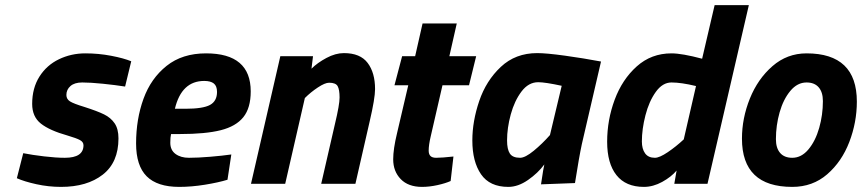

<svg xmlns="http://www.w3.org/2000/svg" viewBox="-20 -720 3376 752"><path d="M46 -22 71 -120Q106 -113 153 -107.5Q200 -102 234 -102Q307 -102 307 -151Q307 -164 293 -171.5Q279 -179 245 -189Q174 -209 140 -236Q106 -263 106 -313Q106 -375 134.5 -420Q163 -465 211 -488Q259 -511 314 -511Q366 -511 415.5 -501.5Q465 -492 494 -480L470 -381Q432 -387 383 -392Q334 -397 302 -397Q272 -397 256 -383Q240 -369 240 -348Q240 -332 254 -323Q268 -314 311 -301Q361 -285 387.5 -272Q414 -259 429 -237Q444 -215 444 -178Q444 -84 382.5 -36Q321 12 219 12Q170 12 122.5 1.5Q75 -9 46 -22Z M513 -158Q513 -253 542 -333Q571 -413 632.5 -462Q694 -511 787 -511Q962 -511 962 -362Q962 -297 933 -261Q904 -225 844.5 -210Q785 -195 685 -195H650Q647 -183 647 -161Q647 -132 667.5 -117Q688 -102 720 -102Q755 -102 803 -106Q851 -110 886 -115L871 -16Q835 -5 782.5 3.5Q730 12 682 12Q596 12 554.5 -29.5Q513 -71 513 -158ZM706 -294Q775 -294 802.5 -309Q830 -324 830 -360Q830 -383 817.5 -393Q805 -403 780 -403Q691 -403 665 -294Z M1078 -500H1206L1200 -451Q1223 -474 1258.5 -493Q1294 -512 1327 -512Q1391 -512 1420 -473.5Q1449 -435 1449 -371Q1449 -335 1428 -245L1372 0H1238L1292 -235Q1310 -310 1310 -338Q1310 -369 1302.5 -382.5Q1295 -396 1269 -396Q1253 -396 1225 -377.5Q1197 -359 1174 -336L1097 0H963Z M1520 -96Q1520 -136 1535 -198L1579 -386H1525L1555 -500H1606L1635 -628H1769L1740 -500H1845L1817 -386H1713L1667 -186Q1659 -152 1659 -130Q1659 -116 1666 -109Q1673 -102 1688 -102Q1711 -102 1756 -107L1745 -11Q1725 -2 1693.5 5Q1662 12 1633 12Q1579 12 1549.5 -18.5Q1520 -49 1520 -96Z M1830 -170Q1830 -245 1857 -324.5Q1884 -404 1941.5 -458Q1999 -512 2084 -512Q2120 -512 2192.5 -502Q2265 -492 2334 -479L2259 -156Q2248 -105 2232 -3L2099 2Q2109 -66 2112 -76Q2087 -42 2048 -15Q2009 12 1971 12Q1898 12 1864 -37.5Q1830 -87 1830 -170ZM2134 -191 2180 -384Q2115 -398 2088 -398Q2050 -398 2022.5 -361.5Q1995 -325 1980.5 -272Q1966 -219 1966 -170Q1966 -135 1977 -118.5Q1988 -102 2017 -102Q2037 -102 2070.5 -129.5Q2104 -157 2134 -191Z M2358 -165Q2358 -250 2387.5 -329.5Q2417 -409 2474 -460Q2531 -511 2610 -511Q2651 -511 2730 -490L2779 -700H2913L2751 0H2621L2630 -52Q2609 -27 2573.5 -7.5Q2538 12 2502 12Q2431 12 2394.5 -34Q2358 -80 2358 -165ZM2658 -174 2706 -383Q2648 -397 2610 -397Q2575 -397 2548.5 -360Q2522 -323 2508 -268.5Q2494 -214 2494 -166Q2494 -137 2506.5 -119.5Q2519 -102 2545 -102Q2563 -102 2595.5 -124Q2628 -146 2658 -174Z M2886 -177Q2886 -257 2917 -334Q2948 -411 3005.5 -461Q3063 -511 3139 -511Q3336 -511 3336 -322Q3336 -241 3306.5 -164Q3277 -87 3220 -37.5Q3163 12 3083 12Q2886 12 2886 -177ZM3203 -324Q3203 -359 3186.5 -378Q3170 -397 3139 -397Q3103 -397 3075.5 -364Q3048 -331 3033.5 -280Q3019 -229 3019 -175Q3019 -140 3035.5 -121Q3052 -102 3083 -102Q3119 -102 3146.5 -135Q3174 -168 3188.5 -219Q3203 -270 3203 -324Z"/></svg>

Font: Cairo
Style: Bold Italic
Weight: 700
Italic angle: -13°
Designer: Mohamed Gaber, Accademia di Belle Arti di Urbino and others
Foundry: Kief Type Foundry, Accademia di Belle Arti di Urbino and others
Version: Version 3.011